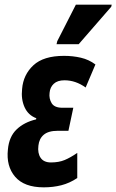

<svg xmlns="http://www.w3.org/2000/svg" viewBox="-20 -795 500 825"><path d="M168 10Q84 10 45 -35.5Q6 -81 14 -153Q19 -208 51.5 -239Q84 -270 135 -282L136 -287Q101 -300 85.5 -334.5Q70 -369 75 -413Q80 -474 123.5 -514.5Q167 -555 255 -555Q293 -555 327.5 -547Q362 -539 390 -518L348 -419Q305 -450 257 -450Q227 -450 211 -435Q195 -420 193 -396Q190 -371 202 -351.5Q214 -332 248 -332H295L274 -233H228Q188 -233 168 -216Q148 -199 145 -169Q141 -137 154.5 -117Q168 -97 199 -97Q233 -97 258 -107.5Q283 -118 312 -138V-30Q279 -8 243.5 1Q208 10 168 10ZM223 -605 226 -618 306 -775H460L458 -766L318 -605Z"/></svg>

Font: Noto Sans Condensed
Style: Bold Italic
Weight: 700
Width: 3
Italic angle: -12°
Designer: Monotype Design Team
Foundry: Monotype Imaging Inc.
Version: Version 2.013; ttfautohint (v1.8.4.7-5d5b)